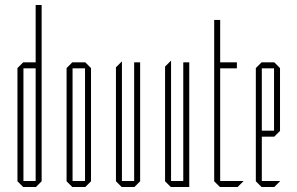

<svg xmlns="http://www.w3.org/2000/svg" viewBox="-20 -750 1193 770"><path d="M146 -477 123 -500V-730H147V-477ZM74 -476V-500H124L147 -477V-476ZM73 0 50 -23V-24H123V0ZM50 -24V-477L73 -500H74V-24ZM123 0V-476H147V-23L124 0Z M271 -476V-500H322L345 -477V-476ZM270 0 247 -23V-24H321V0ZM247 -24V-477L270 -500H271V-24ZM321 0V-476H345V-23L322 0Z M518 0V-500H542V-23L519 0ZM468 0 445 -23V-24H518V0ZM445 -24V-480L468 -503H469V-24Z M715 0V-500H739V0H716ZM665 0 642 -23V-24H715V0ZM642 -24V-483L665 -506H666V-24Z M839 -476V-670H863V-500L840 -476ZM840 -476 863 -500H930V-476ZM862 0 839 -23V-476H863V0ZM863 0V-24H956V-23L933 0Z M1029 0 1006 -23V-24H1103V-23L1080 0ZM1006 -24V-477L1029 -500H1030V-24ZM1030 -202V-226H1079V-202ZM1030 -476V-500H1080L1103 -477V-476ZM1079 -202V-476H1103V-225L1080 -202Z"/></svg>

Font: Foldit Thin
Style: Regular
Weight: 100
Designer: Sophia Tai
Foundry: Sophia Tai
Version: Version 1.003